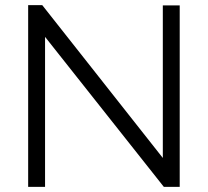

<svg xmlns="http://www.w3.org/2000/svg" viewBox="-20 -730 812 750"><path d="M156 -586V0H90V-710H145L616 -113V-709H682V0H620Z"/></svg>

Font: Rising Sun Light
Style: Regular
Weight: 300
Designer: Matt McInerney, Pablo Impallari, Rodrigo Fuenzalida (Raleway font), Stephen Hutchings (Greek), Cristiano Sobral (main ch
Foundry: The Rising Sun Project Authors
Version: Version 4.327; ttfautohint (v1.8.4.7-5d5b-dirty)